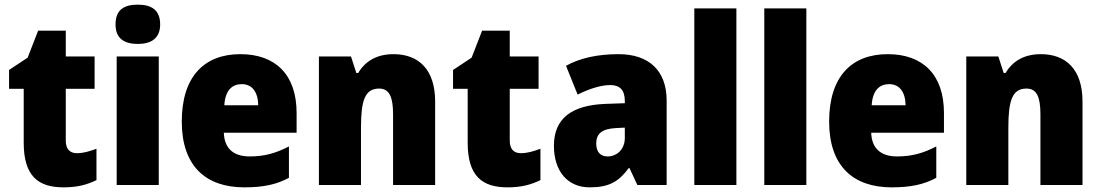

<svg xmlns="http://www.w3.org/2000/svg" viewBox="-20 -796 4735 826"><path d="M311 -137C280 -137 263 -155 263 -191V-414H387V-553H263V-664H144L99 -548L19 -495V-414H82V-182C82 -39 144 10 253 10C315 10 355 -2 395 -21V-156C365 -145 339 -137 311 -137Z M573 -776C515 -776 477 -755 477 -691C477 -629 516 -607 573 -607C628 -607 669 -629 669 -691C669 -755 629 -776 573 -776ZM663 -553H482V0H663Z M1014 -563C859 -563 762 -467 762 -273C762 -81 866 10 1031 10C1115 10 1171 -3 1223 -31V-166C1165 -136 1116 -123 1054 -123C981 -123 945 -161 943 -225H1256V-310C1256 -476 1164 -563 1014 -563ZM1020 -434C1065 -434 1090 -400 1091 -343H945C949 -408 979 -434 1020 -434Z M1673 -563C1602 -563 1552 -534 1521 -482H1513L1490 -553H1352V0H1533V-246C1533 -362 1549 -415 1611 -415C1656 -415 1671 -377 1671 -304V0H1852V-360C1852 -497 1781 -563 1673 -563Z M2221 -137C2190 -137 2173 -155 2173 -191V-414H2297V-553H2173V-664H2054L2009 -548L1929 -495V-414H1992V-182C1992 -39 2054 10 2163 10C2225 10 2265 -2 2305 -21V-156C2275 -145 2249 -137 2221 -137Z M2641 -563C2550 -563 2475 -546 2415 -513L2465 -389C2517 -415 2566 -430 2606 -430C2645 -430 2668 -410 2668 -362V-352L2583 -349C2440 -343 2363 -287 2363 -169C2363 -59 2422 10 2517 10C2601 10 2642 -15 2685 -73H2688L2722 0H2848V-363C2848 -494 2770 -563 2641 -563ZM2630 -245 2668 -247V-202C2668 -155 2635 -123 2594 -123C2564 -123 2545 -141 2545 -179C2545 -220 2569 -242 2630 -245Z M3148 0V-760H2967V0Z M3449 0V-760H3268V0Z M3799 -563C3644 -563 3547 -467 3547 -273C3547 -81 3651 10 3816 10C3900 10 3956 -3 4008 -31V-166C3950 -136 3901 -123 3839 -123C3766 -123 3730 -161 3728 -225H4041V-310C4041 -476 3949 -563 3799 -563ZM3805 -434C3850 -434 3875 -400 3876 -343H3730C3734 -408 3764 -434 3805 -434Z M4458 -563C4387 -563 4337 -534 4306 -482H4298L4275 -553H4137V0H4318V-246C4318 -362 4334 -415 4396 -415C4441 -415 4456 -377 4456 -304V0H4637V-360C4637 -497 4566 -563 4458 -563Z"/></svg>

Font: Noto Sans Thai Looped SemiCondensed Black
Style: Regular
Weight: 900
Width: 4
Designer: Sasikarn Vongin, Ben Mitchell
Foundry: The Fontpad Ltd
Version: Version 1.001